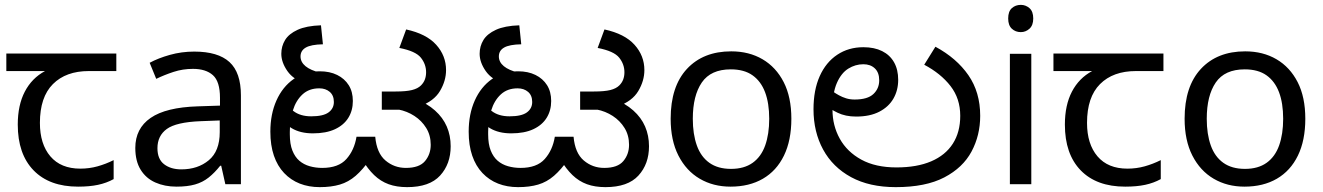

<svg xmlns="http://www.w3.org/2000/svg" viewBox="-20 -757 5438 789"><path d="M301 10Q183 10 118 -57Q53 -124 53 -245Q53 -325 82 -380.5Q111 -436 165 -465H6V-537H458V-465H345Q251 -465 197.5 -411.5Q144 -358 144 -252Q144 -165 187 -114.5Q230 -64 310 -64Q347 -64 381 -73.5Q415 -83 447 -99V-21Q418 -5 383 2.5Q348 10 301 10Z M778 -545Q876 -545 923 -502Q970 -459 970 -365V0H906L889 -76H885Q862 -47 837.5 -27.5Q813 -8 781.5 1Q750 10 705 10Q657 10 618.5 -7Q580 -24 558 -59.5Q536 -95 536 -149Q536 -229 599 -272.5Q662 -316 793 -320L884 -323V-355Q884 -422 855 -448Q826 -474 773 -474Q731 -474 693 -461.5Q655 -449 622 -433L595 -499Q630 -518 678 -531.5Q726 -545 778 -545ZM804 -259Q704 -255 665.5 -227Q627 -199 627 -148Q627 -103 654.5 -82Q682 -61 725 -61Q793 -61 838 -98.5Q883 -136 883 -214V-262Z M1294 12Q1249 12 1212 -2.5Q1175 -17 1147.5 -46Q1120 -75 1105.5 -117.5Q1091 -160 1091 -216Q1091 -288 1116 -344Q1141 -400 1186.5 -432Q1232 -464 1294 -464Q1335 -464 1365.5 -449Q1396 -434 1413 -407Q1430 -380 1430 -342Q1430 -303 1411.5 -273Q1393 -243 1356.5 -226Q1320 -209 1266 -209Q1214 -209 1179 -230Q1144 -251 1125 -274L1145 -340Q1158 -322 1186 -300.5Q1214 -279 1259 -279Q1308 -279 1330 -295Q1352 -311 1352 -338Q1352 -365 1335 -379.5Q1318 -394 1292 -394Q1250 -394 1223 -369Q1196 -344 1183.5 -303Q1171 -262 1171 -215V-205Q1171 -165 1181.5 -138.5Q1192 -112 1210 -96.5Q1228 -81 1252.5 -74Q1277 -67 1304 -67Q1371 -67 1403.5 -103.5Q1436 -140 1445 -195H1522Q1528 -128 1564 -97.5Q1600 -67 1648 -67Q1703 -67 1726.5 -95Q1750 -123 1750 -162Q1750 -201 1731.5 -231Q1713 -261 1683 -280.5Q1653 -300 1617 -307L1685 -352Q1735 -332 1767.5 -303Q1800 -274 1816 -237Q1832 -200 1832 -156Q1832 -83 1788.5 -35.5Q1745 12 1653 12Q1610 12 1577 0Q1544 -12 1517.5 -37.5Q1491 -63 1468 -102L1501 -103Q1471 -60 1441.5 -34.5Q1412 -9 1376.5 1.5Q1341 12 1294 12ZM1240 -412Q1186 -429 1161 -465Q1136 -501 1136 -536Q1136 -567 1151.5 -592.5Q1167 -618 1203 -634.5Q1239 -651 1299 -653L1307 -575Q1258 -574 1236.5 -561.5Q1215 -549 1215 -525Q1215 -502 1235.5 -485Q1256 -468 1297 -458ZM1549 -306V-381H1606Q1649 -381 1673 -387Q1697 -393 1710 -406Q1721 -417 1726 -430.5Q1731 -444 1731 -460Q1731 -493 1709.5 -520Q1688 -547 1621 -560L1649 -636Q1732 -618 1772.5 -573Q1813 -528 1813 -469Q1813 -425 1788 -383Q1763 -341 1704 -320Q1691 -316 1681 -312.5Q1671 -309 1659.5 -307.5Q1648 -306 1628 -306Z M2109 12Q2064 12 2027 -2.5Q1990 -17 1962.5 -46Q1935 -75 1920.5 -117.5Q1906 -160 1906 -216Q1906 -288 1931 -344Q1956 -400 2001.5 -432Q2047 -464 2109 -464Q2150 -464 2180.5 -449Q2211 -434 2228 -407Q2245 -380 2245 -342Q2245 -303 2226.5 -273Q2208 -243 2171.5 -226Q2135 -209 2081 -209Q2029 -209 1994 -230Q1959 -251 1940 -274L1960 -340Q1973 -322 2001 -300.5Q2029 -279 2074 -279Q2123 -279 2145 -295Q2167 -311 2167 -338Q2167 -365 2150 -379.5Q2133 -394 2107 -394Q2065 -394 2038 -369Q2011 -344 1998.5 -303Q1986 -262 1986 -215V-205Q1986 -165 1996.5 -138.5Q2007 -112 2025 -96.5Q2043 -81 2067.5 -74Q2092 -67 2119 -67Q2186 -67 2218.5 -103.5Q2251 -140 2260 -195H2337Q2343 -128 2379 -97.5Q2415 -67 2463 -67Q2518 -67 2541.5 -95Q2565 -123 2565 -162Q2565 -201 2546.5 -231Q2528 -261 2498 -280.5Q2468 -300 2432 -307L2500 -352Q2550 -332 2582.5 -303Q2615 -274 2631 -237Q2647 -200 2647 -156Q2647 -83 2603.5 -35.5Q2560 12 2468 12Q2425 12 2392 0Q2359 -12 2332.5 -37.5Q2306 -63 2283 -102L2316 -103Q2286 -60 2256.5 -34.5Q2227 -9 2191.5 1.5Q2156 12 2109 12ZM2055 -412Q2001 -429 1976 -465Q1951 -501 1951 -536Q1951 -567 1966.5 -592.5Q1982 -618 2018 -634.5Q2054 -651 2114 -653L2122 -575Q2073 -574 2051.5 -561.5Q2030 -549 2030 -525Q2030 -502 2050.5 -485Q2071 -468 2112 -458ZM2364 -306V-381H2421Q2464 -381 2488 -387Q2512 -393 2525 -406Q2536 -417 2541 -430.5Q2546 -444 2546 -460Q2546 -493 2524.5 -520Q2503 -547 2436 -560L2464 -636Q2547 -618 2587.5 -573Q2628 -528 2628 -469Q2628 -425 2603 -383Q2578 -341 2519 -320Q2506 -316 2496 -312.5Q2486 -309 2474.5 -307.5Q2463 -306 2443 -306Z M3232 -269Q3232 -180 3201.5 -117.5Q3171 -55 3115 -22.5Q3059 10 2982 10Q2911 10 2855.5 -22.5Q2800 -55 2768 -117.5Q2736 -180 2736 -269Q2736 -402 2803 -474Q2870 -546 2985 -546Q3058 -546 3113.5 -513.5Q3169 -481 3200.5 -419.5Q3232 -358 3232 -269ZM2827 -269Q2827 -206 2843.5 -159.5Q2860 -113 2895 -88Q2930 -63 2984 -63Q3038 -63 3073 -88Q3108 -113 3124.5 -159.5Q3141 -206 3141 -269Q3141 -333 3124 -378Q3107 -423 3072.5 -447.5Q3038 -472 2983 -472Q2901 -472 2864 -418Q2827 -364 2827 -269Z M3661 12Q3553 12 3477.5 -29Q3402 -70 3362.5 -142.5Q3323 -215 3323 -308Q3323 -387 3348.5 -444Q3374 -501 3420.5 -532Q3467 -563 3528 -563Q3573 -563 3605 -547Q3637 -531 3654 -501Q3671 -471 3671 -429Q3671 -386 3651.5 -352Q3632 -318 3593.5 -298Q3555 -278 3498 -278Q3476 -278 3457 -282Q3438 -286 3422.5 -293.5Q3407 -301 3394 -309L3404 -380Q3414 -373 3427.5 -365.5Q3441 -358 3457 -353Q3473 -348 3492 -348Q3545 -348 3569 -370.5Q3593 -393 3593 -427Q3593 -459 3575 -476Q3557 -493 3528 -493Q3495 -493 3466 -475Q3437 -457 3419 -416Q3401 -375 3401 -306Q3401 -241 3431 -187Q3461 -133 3519.5 -101Q3578 -69 3664 -69Q3748 -69 3806.5 -94Q3865 -119 3895.5 -166.5Q3926 -214 3926 -281Q3926 -352 3886 -403.5Q3846 -455 3778 -491L3824 -565Q3911 -518 3959.5 -448Q4008 -378 4008 -281Q4008 -201 3972.5 -134.5Q3937 -68 3860.5 -28Q3784 12 3661 12Z M4218 -536V0H4130V-536ZM4175 -737Q4195 -737 4210.5 -723.5Q4226 -710 4226 -681Q4226 -653 4210.5 -639Q4195 -625 4175 -625Q4153 -625 4138 -639Q4123 -653 4123 -681Q4123 -710 4138 -723.5Q4153 -737 4175 -737Z M4604 10Q4486 10 4421 -57Q4356 -124 4356 -245Q4356 -325 4385 -380.5Q4414 -436 4468 -465H4309V-537H4761V-465H4648Q4554 -465 4500.5 -411.5Q4447 -358 4447 -252Q4447 -165 4490 -114.5Q4533 -64 4613 -64Q4650 -64 4684 -73.5Q4718 -83 4750 -99V-21Q4721 -5 4686 2.5Q4651 10 4604 10Z M5344 -269Q5344 -180 5313.5 -117.5Q5283 -55 5227 -22.5Q5171 10 5094 10Q5023 10 4967.5 -22.5Q4912 -55 4880 -117.5Q4848 -180 4848 -269Q4848 -402 4915 -474Q4982 -546 5097 -546Q5170 -546 5225.5 -513.5Q5281 -481 5312.5 -419.5Q5344 -358 5344 -269ZM4939 -269Q4939 -206 4955.5 -159.5Q4972 -113 5007 -88Q5042 -63 5096 -63Q5150 -63 5185 -88Q5220 -113 5236.5 -159.5Q5253 -206 5253 -269Q5253 -333 5236 -378Q5219 -423 5184.5 -447.5Q5150 -472 5095 -472Q5013 -472 4976 -418Q4939 -364 4939 -269Z"/></svg>

Font: kannada115
Style: Book
Weight: 400
Designer: Jelle Bosma - Monotype Design Team
Foundry: Monotype Imaging Inc.
Version: Version 2.003